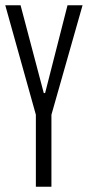

<svg xmlns="http://www.w3.org/2000/svg" viewBox="-24 -708 333 728"><path d="M112 0V-273L-4 -688H54L142 -355H147L232 -688H289L171 -273V0Z"/></svg>

Font: Saira UltraCondensed
Style: Regular
Weight: 400
Width: 1
Designer: Hector Gatti with collaboration of the Omnibus-Type team
Foundry: Omnibus-Type
Version: Version 1.101